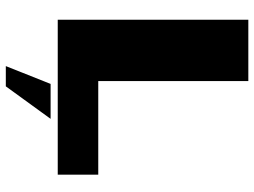

<svg xmlns="http://www.w3.org/2000/svg" viewBox="-130 -586 899 680"><g transform="rotate(90 320.0 -245.5)"><path d="M49.5 0V-675H266.5V-143.5H598V0ZM213.6 183.9 276.7 25.3H400.4L285.3 183.9Z"/></g></svg>

Font: Anybody ExtraExpanded ExtraBold
Style: Regular
Weight: 800
Width: 8
Designer: Tyler Finck
Foundry: Etcetera Type Company
Version: Version 1.010; ttfautohint (v1.8.3) -l 8 -r 50 -G 200 -x 14 